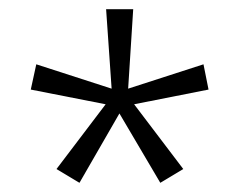

<svg xmlns="http://www.w3.org/2000/svg" viewBox="-20 -780 524 418"><path d="M270 -760H211L223 -587L59 -640L47 -585L210 -553L103 -412L153 -382L240 -533L329 -382L379 -412L272 -553L434 -585L423 -640L259 -587Z"/></svg>

Font: Noto Sans Khmer SemiCondensed Light
Style: Regular
Weight: 300
Width: 4
Designer: Danh Hong and the Monotype Design Team
Foundry: Monotype Imaging Inc.
Version: Version 2.004